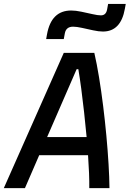

<svg xmlns="http://www.w3.org/2000/svg" viewBox="-43 -965 665 985"><path d="M-23.4 0 284.2 -693.8H440.9Q453.6 -638.7 465.1 -568.6Q476.6 -498.5 486.1 -421.9Q495.6 -345.2 502.7 -268.8Q509.8 -192.4 513.9 -123.3Q518.1 -54.2 518.6 0H415Q415.5 -33.7 413.8 -77.1Q412.1 -120.6 408.7 -168.9H158.2L85 0ZM198.7 -261.7H401.4Q395.5 -325.7 388.4 -389.4Q381.3 -453.1 373.8 -510Q366.2 -566.9 358.9 -609.9H350.1ZM193.8 -764.6 198.2 -789.1Q220.2 -911.1 322.3 -911.1Q344.7 -911.1 374 -905Q403.3 -898.9 430.9 -892.6Q458.5 -886.2 474.6 -886.2Q500.5 -886.2 506.3 -915.5L511.7 -944.8H602.1L597.7 -920.4Q577.1 -803.2 484.9 -803.2Q462.9 -803.2 434.1 -809.6Q405.3 -815.9 377.7 -822Q350.1 -828.1 332 -828.1Q295.9 -828.1 289.6 -793.9L284.2 -764.6Z"/></svg>

Font: Cascadia Mono PL
Style: Italic
Weight: 400
Italic angle: -10°
Monospace: yes
Designer: Aaron Bell
Foundry: Saja Typeworks
Version: Version 2404.023; ttfautohint (v1.8.4)